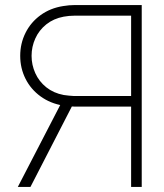

<svg xmlns="http://www.w3.org/2000/svg" viewBox="-20 -740 651 760"><path d="M276 -341H227L50.5 0H100.5ZM541 -720H276Q254 -720 230 -716Q179 -708 140.5 -680Q102 -652 81 -610Q60 -568 60 -519Q60 -470 81 -428.2Q102 -386.5 140.5 -358.5Q179 -330.5 230 -322Q254 -318 276 -318H499V0H541ZM271.5 -360Q263 -360.5 252.2 -361.5Q241.5 -362.5 232 -364Q192 -371.5 163.2 -394.5Q134.5 -417.5 119.8 -450.2Q105 -483 105 -519Q105 -555 119.8 -587.8Q134.5 -620.5 163.2 -643.5Q192 -666.5 232 -674Q253.5 -678 276 -678H499V-360H276Z"/></svg>

Font: Tap Sans
Style: Regular
Weight: 400
Designer: Tap Payments
Foundry: Tap Payments
Version: Version 1.001;Glyphs 3.1.2 (3151)